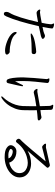

<svg xmlns="http://www.w3.org/2000/svg" viewBox="1062 -1875 876 3040"><g transform="rotate(90 1500.0 -355.0)"><path d="M363 -710Q359 -658 341 -577Q197 -550 177 -550L164 -551Q144 -555 141 -555Q131 -555 131 -544.5Q131 -534 146.5 -516Q162 -498 181 -496H186Q204 -496 329 -519Q297 -372 257.5 -247.5Q218 -123 184 -70Q168 -45 168 -19Q168 22 199 22Q214 22 222 12.5Q230 3 240 -18Q318 -195 394 -531L554 -566Q595 -579 595 -594V-597Q593 -608 578 -618.5Q563 -629 551 -629Q539 -629 533 -627L519 -620Q492 -606 406 -590Q431 -715 431 -740V-744Q428 -760 388 -770Q372 -773 361.5 -773Q351 -773 351 -765Q351 -760 357.5 -750Q364 -740 364 -726ZM803 -490H797Q766 -490 675.5 -475Q585 -460 538 -434Q510 -419 510 -408Q510 -403 526.5 -403Q543 -403 557 -405Q653 -419 807 -419Q837 -419 837 -456Q837 -472 825.5 -480.5Q814 -489 803 -490ZM506 -114Q545 -65 631.5 -31Q718 3 782 3L796 2Q822 0 832.5 -6Q843 -12 844 -25V-27Q844 -41 828.5 -55.5Q813 -70 803 -71H776Q728 -71 656 -89Q556 -113 521 -163Q507 -181 498 -181Q486 -181 486 -160Q486 -139 506 -114Z M1661 -548Q1523 -526 1433 -508H1420L1397 -511Q1387 -509 1387 -504Q1387 -495 1398.5 -477.5Q1410 -460 1425 -455Q1432 -451 1439.5 -451Q1447 -451 1454 -453Q1504 -469 1662 -492V-434Q1662 -347 1659 -276Q1653 -163 1590 -57Q1560 -8 1533 19.5Q1506 47 1506 54Q1506 61 1509 62Q1512 63 1516 63Q1520 63 1526.5 59Q1533 55 1543 50Q1649 -25 1699 -156Q1722 -216 1724 -281Q1726 -346 1726 -410L1725 -500Q1786 -509 1854 -513Q1887 -514 1887 -534V-535Q1887 -542 1870 -558Q1853 -574 1836 -574H1834Q1825 -574 1818.5 -570.5Q1812 -567 1789 -565Q1766 -563 1723 -557L1719 -718Q1718 -738 1711.5 -744.5Q1705 -751 1688.5 -755.5Q1672 -760 1655.5 -760Q1639 -760 1638 -755V-753Q1638 -749 1641 -745Q1656 -725 1657 -699Q1658 -673 1661 -548ZM1338 -281H1335Q1328 -281 1323 -268Q1320 -262 1304.5 -229Q1289 -196 1267 -155Q1263 -193 1263 -281Q1263 -369 1274 -480Q1285 -591 1289.5 -624Q1294 -657 1294 -665.5Q1294 -674 1290 -679Q1281 -699 1232 -699Q1223 -699 1221 -693V-690Q1221 -686 1226.5 -677Q1232 -668 1232 -658V-653Q1228 -618 1214.5 -450Q1201 -282 1208 -186Q1219 -37 1250 -25Q1254 -24 1258.5 -22.5Q1263 -21 1268 -21Q1289 -21 1296 -42Q1299 -53 1304.5 -78Q1310 -103 1317.5 -134.5Q1325 -166 1331.5 -196Q1338 -226 1342 -247Q1346 -268 1346 -273Q1346 -278 1338 -281Z M2788 -241Q2785 -293 2754.5 -330.5Q2724 -368 2675.5 -388.5Q2627 -409 2568 -409Q2465 -409 2368 -354Q2439 -436 2501 -507.5Q2563 -579 2591.5 -613Q2620 -647 2628 -654.5Q2636 -662 2636 -671.5Q2636 -681 2622 -694Q2608 -707 2595.5 -707Q2583 -707 2574.5 -703Q2566 -699 2555.5 -697.5Q2545 -696 2492 -684Q2439 -672 2407.5 -665Q2376 -658 2352 -652.5Q2328 -647 2322 -645.5Q2316 -644 2312 -644H2305L2268 -646Q2255 -646 2255 -638Q2255 -618 2286 -594Q2298 -584 2307.5 -584Q2317 -584 2325 -587Q2333 -590 2349 -593.5Q2365 -597 2435.5 -615.5Q2506 -634 2535 -640Q2520 -621 2491.5 -587Q2463 -553 2428 -511Q2393 -469 2356.5 -425Q2320 -381 2263 -316.5Q2206 -252 2190 -240Q2177 -228 2177 -213Q2177 -198 2189.5 -184Q2202 -170 2215 -170Q2228 -170 2237 -182Q2324 -299 2458 -340Q2515 -357 2558.5 -357Q2602 -357 2638 -342Q2714 -311 2720 -240L2721 -227Q2721 -180 2695 -146Q2647 -84 2555 -62Q2543 -101 2515.5 -126.5Q2488 -152 2453.5 -164.5Q2419 -177 2377 -177Q2335 -177 2307 -148Q2279 -119 2279 -85.5Q2279 -52 2323.5 -21.5Q2368 9 2462 9H2484Q2569 5 2638 -27.5Q2707 -60 2748 -112.5Q2789 -165 2789 -227ZM2488 -51Q2468 -49 2433 -49Q2398 -49 2368.5 -61.5Q2339 -74 2339 -86Q2339 -100 2350 -109.5Q2361 -119 2378.5 -119Q2396 -119 2418 -112Q2476 -94 2488 -51Z"/></g></svg>

Font: LXGW WenKai TC
Style: Regular
Weight: 400
Designer: LXGW / Fontworks Inc.
Foundry: LXGW / Fontworks Inc.
Version: Version 1.330